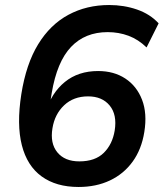

<svg xmlns="http://www.w3.org/2000/svg" viewBox="-20 -735 652 765"><path d="M293 10Q204 10 146 -32Q88 -74 67 -156.5Q46 -239 65 -360Q84 -480 132 -558.5Q180 -637 252.5 -676Q325 -715 415 -715Q474 -715 526 -697Q578 -679 612 -642L564 -546Q531 -578 492 -592.5Q453 -607 409 -607Q319 -607 263 -548Q207 -489 186 -364L174 -289H162Q185 -365 238.5 -408.5Q292 -452 371 -452Q434 -452 479.5 -422Q525 -392 546 -337.5Q567 -283 555 -209Q544 -140 508.5 -91Q473 -42 418 -16Q363 10 293 10ZM296 -92Q359 -92 393.5 -126Q428 -160 437 -215Q447 -278 417 -314.5Q387 -351 331 -351Q273 -351 235.5 -315.5Q198 -280 189 -224Q179 -164 208.5 -128Q238 -92 296 -92Z"/></svg>

Font: Mulish ExtraLight
Style: Italic
Weight: 200
Italic angle: -9°
Designer: Vernon Adams
Foundry: Vernon Adams
Version: Version 3.603